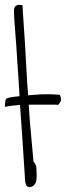

<svg xmlns="http://www.w3.org/2000/svg" viewBox="-45 -757 268 778"><path d="M-17.6 -358.4Q-6.8 -362.3 7.8 -364.3L34.2 -367.2Q30.3 -438.5 25.4 -502.9Q21.5 -570.3 17.1 -623.5Q12.7 -676.8 11.7 -702.1V-714.8Q11.7 -737.3 34.2 -737.3Q36.1 -737.3 40 -736.8Q43.9 -736.3 45.9 -736.3Q51.8 -651.4 56.6 -573.2Q61.5 -495.1 65.4 -417L69.3 -370.1Q70.3 -371.1 71.3 -371.1Q85.9 -372.1 97.7 -373Q98.6 -373 104.5 -373.5Q110.4 -374 118.7 -374.5Q127 -375 134.8 -375H156.2Q164.1 -375 171.9 -374.5Q179.7 -374 186.5 -373.5Q193.4 -373 196.3 -373Q198.2 -372.1 200.7 -364.3Q203.1 -356.4 202.1 -352.5Q202.1 -347.7 197.3 -340.3Q192.4 -333 190.4 -332Q184.6 -333 171.9 -333H71.3L76.2 -262.7Q83 -185.5 90.8 -101.6Q101.6 -90.8 102.5 -76.7Q103.5 -62.5 103.5 -47.9Q103.5 -41 103 -32.7Q102.5 -24.4 99.6 -17.1Q96.7 -9.8 90.3 -4.4Q84 1 74.2 1Q65.4 1 62 -5.9Q58.6 -12.7 56.6 -22.5Q55.7 -47.9 51.8 -101.1Q47.9 -154.3 43.9 -221.7Q40 -275.4 36.1 -332H34.2Q23.4 -330.1 13.7 -329.6Q3.9 -329.1 -5.9 -327.1Q-6.8 -327.1 -9.8 -326.7Q-12.7 -326.2 -15.6 -325.7Q-18.6 -325.2 -21 -324.7Q-23.4 -324.2 -25.4 -324.2Q-25.4 -332 -23.9 -343.8Q-22.5 -355.5 -17.6 -358.4Z"/></svg>

Font: Waiting for the Sunrise
Style: Regular
Weight: 300
Version: Version 1.001 2001